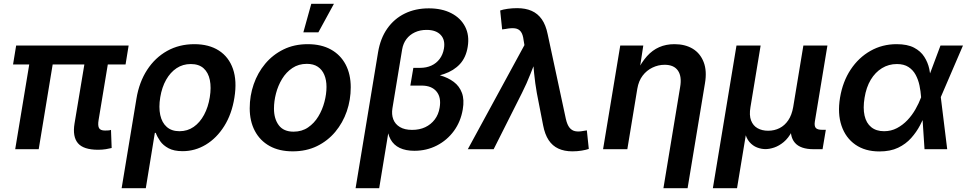

<svg xmlns="http://www.w3.org/2000/svg" viewBox="-20 -781 5061 1005"><path d="M493.7 2.9Q417 2.9 387.9 -31.5Q358.9 -65.9 370.1 -134.3L433.1 -512.7H555.7L496.1 -152.8Q491.2 -124 498.3 -110.8Q505.4 -97.7 529.8 -97.7Q541.5 -97.7 548.6 -98.4Q555.7 -99.1 561 -101.1L564.5 -6.3Q553.2 -3.4 534.4 -0.2Q515.6 2.9 493.7 2.9ZM59.6 0 144.5 -512.7H267.1L182.6 0ZM48.3 -443.4 64.5 -542.5H653.3L637.2 -443.4Z M616.7 204.1 694.3 -265.1Q708.5 -351.1 750 -415Q791.5 -479 854.7 -514.4Q918 -549.8 997.1 -549.8Q1073.7 -549.8 1125.7 -516.4Q1177.7 -482.9 1199.5 -420.2Q1221.2 -357.4 1207 -270Q1193.4 -184.1 1153.8 -121.1Q1114.3 -58.1 1057.6 -23.9Q1001 10.3 936 10.3Q890.6 10.3 862.3 -4.9Q834 -20 818.6 -42Q803.2 -64 795.4 -85.4H790.5L743.2 204.1ZM919.4 -94.2Q961.4 -94.2 993.9 -116.9Q1026.4 -139.6 1048.1 -179.9Q1069.8 -220.2 1078.1 -272Q1086.4 -322.8 1078.4 -362.1Q1070.3 -401.4 1045.7 -423.6Q1021 -445.8 978.5 -445.8Q937 -445.8 904.3 -424.1Q871.6 -402.3 849.6 -363.5Q827.6 -324.7 818.8 -272Q810.1 -219.2 818.8 -179Q827.6 -138.7 853 -116.5Q878.4 -94.2 919.4 -94.2Z M1512.2 11.2Q1441.4 11.2 1391.1 -16.8Q1340.8 -44.9 1314 -95.7Q1287.1 -146.5 1287.1 -214.4Q1287.1 -279.8 1307.9 -339.8Q1328.6 -399.9 1368.2 -447.3Q1407.7 -494.6 1463.9 -522.2Q1520 -549.8 1590.8 -549.8Q1661.6 -549.8 1711.9 -522Q1762.2 -494.1 1789.1 -443.4Q1815.9 -392.6 1815.9 -324.2Q1815.9 -258.3 1795.2 -198.2Q1774.4 -138.2 1734.9 -90.8Q1695.3 -43.5 1639.2 -16.1Q1583 11.2 1512.2 11.2ZM1516.6 -91.8Q1560.1 -91.8 1592.5 -114Q1625 -136.2 1646.2 -171.4Q1667.5 -206.5 1678.2 -247.6Q1689 -288.6 1689 -326.2Q1689 -361.8 1677.7 -388.9Q1666.5 -416 1643.8 -431.4Q1621.1 -446.8 1585.9 -446.8Q1543 -446.8 1510.5 -425Q1478 -403.3 1456.5 -367.9Q1435.1 -332.5 1424.6 -291.7Q1414.1 -251 1414.1 -212.4Q1414.1 -159.2 1439.2 -125.5Q1464.4 -91.8 1516.6 -91.8ZM1567.9 -611.8 1609.4 -761.2H1728L1646.5 -611.8Z M1841.3 204.1 1959 -507.8Q1971.2 -580.6 2007.3 -631.8Q2043.5 -683.1 2098.9 -710.2Q2154.3 -737.3 2224.6 -737.3Q2293 -737.3 2342.3 -711.9Q2391.6 -686.5 2414.8 -641.1Q2438 -595.7 2428.2 -536.1Q2419.4 -480.5 2387.5 -445.8Q2355.5 -411.1 2304.4 -393.6Q2253.4 -376 2187.5 -370.1L2192.9 -402.3Q2242.2 -398.4 2283.9 -386.5Q2325.7 -374.5 2355.2 -352.3Q2384.8 -330.1 2397.9 -294.7Q2411.1 -259.3 2402.3 -208.5Q2391.6 -144.5 2356 -95.7Q2320.3 -46.9 2266.6 -19.3Q2212.9 8.3 2148.9 8.3Q2104 8.3 2072.5 -6.6Q2041 -21.5 2024.4 -51.5Q2007.8 -81.5 2005.9 -127L2019.5 -127.9L1964.8 204.1ZM2137.2 -101.1Q2175.8 -101.1 2205.8 -115.2Q2235.8 -129.4 2255.6 -155.5Q2275.4 -181.6 2281.2 -217.3Q2290.5 -271 2264.9 -302Q2239.3 -333 2187 -333H2127.9L2143.6 -425.8H2178.7Q2211.9 -425.8 2238 -437.7Q2264.2 -449.7 2281.2 -472.4Q2298.3 -495.1 2303.7 -526.4Q2311.5 -571.8 2286.9 -598.1Q2262.2 -624.5 2212.9 -624.5Q2178.7 -624.5 2151.6 -611.8Q2124.5 -599.1 2107.4 -576.4Q2090.3 -553.7 2085 -522.5L2034.2 -214.8Q2028.8 -182.1 2038.6 -156.5Q2048.3 -130.9 2073.2 -116Q2098.1 -101.1 2137.2 -101.1Z M2428.7 0 2725.1 -544.9 2720.7 -570.8Q2717.3 -600.6 2706.3 -615.2Q2695.3 -629.9 2675.8 -632.6Q2656.2 -635.3 2626.5 -629.4L2608.4 -627L2598.1 -726.1Q2612.8 -731.4 2637 -734.9Q2661.1 -738.3 2687 -738.3Q2731 -738.3 2762.9 -724.1Q2794.9 -710 2815.9 -680.2Q2836.9 -650.4 2846.7 -602.1L2941.9 -158.7Q2948.7 -128.4 2960.9 -113Q2973.1 -97.7 2991.2 -94.2Q3009.3 -90.8 3033.7 -95.7L3051.8 -98.6L3062 -1.5Q3048.3 3.4 3025.1 7.3Q3002 11.2 2976.1 11.2Q2934.1 11.2 2902.8 -3.2Q2871.6 -17.6 2851.8 -47.6Q2832 -77.6 2822.8 -125.5L2790 -293.9Q2780.8 -345.7 2775.9 -396.7Q2771 -447.8 2766.1 -501H2799.8Q2777.3 -447.8 2757.6 -396.5Q2737.8 -345.2 2711.9 -293.9L2564 0Z M3315.9 -316.4 3263.7 0H3136.7L3226.6 -542.5H3347.2L3326.7 -408.2H3314.9Q3338.4 -455.6 3366.7 -487.1Q3395 -518.6 3430.7 -534.2Q3466.3 -549.8 3510.3 -549.8Q3566.4 -549.8 3606 -525.9Q3645.5 -502 3663.3 -455.8Q3681.2 -409.7 3669.9 -344.2L3579.1 204.1H3452.6L3540 -324.7Q3549.8 -380.4 3528.8 -411.1Q3507.8 -441.9 3459 -441.9Q3425.8 -441.9 3395.3 -427.2Q3364.7 -412.6 3343.8 -385Q3322.8 -357.4 3315.9 -316.4Z M3711.4 204.1 3835 -542.5H3961.4L3908.2 -220.2Q3900.9 -177.7 3911.4 -150.4Q3921.9 -123 3945.3 -109.9Q3968.8 -96.7 4000.5 -96.7Q4033.7 -96.7 4060.5 -110.4Q4087.4 -124 4106 -151.4Q4124.5 -178.7 4131.8 -220.2L4185.1 -542.5H4311L4245.1 -144Q4241.7 -121.1 4250.2 -111.3Q4258.8 -101.6 4283.2 -101.6H4302.7L4285.6 0H4238.8Q4169.4 0 4140.4 -34.2Q4111.3 -68.4 4122.1 -133.8L4130.4 -183.1H4153.3Q4144.5 -128.9 4125.5 -93.3Q4106.4 -57.6 4082.3 -37.6Q4058.1 -17.6 4033 -9Q4007.8 -0.5 3986.8 -0.5Q3965.3 -0.5 3942.9 -9Q3920.4 -17.6 3902.8 -37.8Q3885.3 -58.1 3877.9 -93.5Q3870.6 -128.9 3879.4 -183.1H3901.9L3837.9 204.1Z M4583 11.7Q4508.3 11.7 4457.3 -23.9Q4406.2 -59.6 4384.8 -123Q4363.3 -186.5 4377 -269.5Q4391.1 -354 4432.6 -416.7Q4474.1 -479.5 4536.1 -514.6Q4598.1 -549.8 4673.3 -549.8Q4729.5 -549.8 4764.4 -531.5Q4799.3 -513.2 4818.1 -483.6Q4836.9 -454.1 4844.2 -420.2Q4851.6 -386.2 4852.5 -355.5H4893.1L4904.3 -273.9L4938 0H4819.3L4801.3 -272.9Q4799.3 -302.7 4793 -333.3Q4786.6 -363.8 4772.9 -389.2Q4759.3 -414.6 4735.4 -430.2Q4711.4 -445.8 4674.8 -445.8Q4631.8 -445.8 4596.7 -424.3Q4561.5 -402.8 4537.8 -363.5Q4514.2 -324.2 4505.4 -269Q4496.6 -215.3 4505.4 -176Q4514.2 -136.7 4540.3 -115.5Q4566.4 -94.2 4607.4 -94.2Q4644.5 -94.2 4675 -110.4Q4705.6 -126.5 4730 -152.3Q4754.4 -178.2 4772 -209.2Q4789.6 -240.2 4800.8 -270L4902.8 -542.5H5020.5L4903.3 -270L4865.7 -191.4H4826.7Q4814 -160.2 4795.7 -125Q4777.3 -89.8 4749.5 -58.6Q4721.7 -27.3 4681.2 -7.8Q4640.6 11.7 4583 11.7Z"/></svg>

Font: Inter 16pt SemiBold
Style: Italic
Weight: 600
Italic angle: -9.3988°
Version: Version 4.001;git-66647c0bb